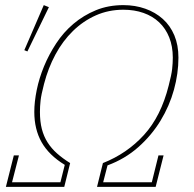

<svg xmlns="http://www.w3.org/2000/svg" viewBox="-20 -730 756 750"><path d="M34 -123H54L27 -18H216L233 -86Q171 -124 142.5 -174.5Q114 -225 114 -293Q114 -332 123.5 -378.5Q133 -425 152 -471Q171 -517 199.5 -560.5Q228 -604 267 -637Q306 -670 354.5 -690Q403 -710 462 -710Q508 -710 547.5 -696Q587 -682 616 -656Q645 -630 661 -592Q677 -554 677 -505Q677 -443 659.5 -379.5Q642 -316 607 -258.5Q572 -201 520 -155Q468 -109 400 -84L383 -18H573L599 -123H619L588 0H359L382 -93Q476 -130 542.5 -203Q609 -276 639 -396Q650 -438 652.5 -461Q655 -484 655 -505Q655 -549 641 -584Q627 -619 601.5 -643Q576 -667 540.5 -679.5Q505 -692 462 -692Q404 -692 354.5 -670Q305 -648 265 -609Q225 -570 196.5 -517Q168 -464 152 -402Q141 -360 138.5 -337Q136 -314 136 -293Q136 -255 143.5 -226Q151 -197 166 -173.5Q181 -150 203 -130.5Q225 -111 254 -93L231 0H3ZM151 -710 171 -702 87 -529 75 -534Z"/></svg>

Font: IBM Plex Serif Thin
Style: Italic
Weight: 100
Italic angle: -14°
Designer: Mike Abbink, Paul van der Laan, Pieter van Rosmalen
Foundry: Bold Monday
Version: Version 3.001